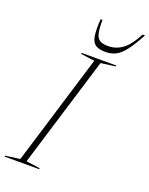

<svg xmlns="http://www.w3.org/2000/svg" viewBox="-213 -1022 863 1109"><g transform="rotate(20 219.0 -467.5)"><path d="M255 -697 169.5 -709 171.5 -715H384.5L382.5 -709L293.5 -697L86 -18L171.5 -6L169.5 0H-43L-41.5 -6L48 -18ZM299 -804Q349.5 -804 389.2 -833.8Q429 -863.5 466 -935H480.5Q444 -867 415.8 -830.8Q387.5 -794.5 359.8 -780.8Q332 -767 297 -767Q258 -767 236.8 -780.8Q215.5 -794.5 209.2 -830.8Q203 -867 207.5 -935H219Q218.5 -883.5 224.8 -855Q231 -826.5 248.8 -815.2Q266.5 -804 299 -804Z"/></g></svg>

Font: Newsreader 72pt ExtraLight
Style: Italic
Weight: 275
Italic angle: -17°
Designer: Hugues Gentile
Foundry: Production Type
Version: Version 1.003; ttfautohint (v1.8.3)